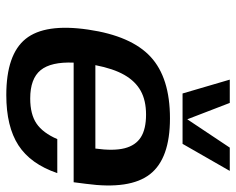

<svg xmlns="http://www.w3.org/2000/svg" viewBox="-90 -650 750 610"><g transform="rotate(90 285.0 -345.0)"><path d="M559 -204H557H179Q176 -132 203 -99Q230 -66 293 -66Q343 -66 372.5 -86Q402 -106 422 -152H530Q501 -67 441.5 -28.5Q382 10 282 10Q153 10 103.5 -51.5Q54 -113 74 -250Q94 -387 160.5 -448.5Q227 -510 356 -510Q484 -510 533.5 -446.5Q583 -383 564 -243ZM344 -434Q299 -434 268.5 -417Q238 -400 218 -365Q198 -330 187 -273H452Q460 -331 451 -366Q442 -401 416 -417.5Q390 -434 344 -434ZM523 -700 437 -550H277L233 -700H307L359 -565L449 -700Z"/></g></svg>

Font: Fivo Sans Modern Med
Style: Italic
Weight: 450
Designer: Alexander Slobzheninov
Foundry: Alexander Slobzheninov
Version: 1.0